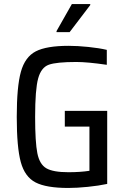

<svg xmlns="http://www.w3.org/2000/svg" viewBox="-20 -923 622 951"><path d="M63 -344Q63 -494 83.5 -567.5Q104 -641 157 -668.5Q210 -696 320 -696Q364 -696 417.5 -690.5Q471 -685 509 -676V-602Q413 -616 358 -616Q260 -616 222 -602.5Q184 -589 169 -534.5Q154 -480 154 -344Q154 -219 165 -164Q176 -109 209.5 -89.5Q243 -70 319 -70Q378 -70 423 -77V-296H301V-374H511V-12Q469 -3 415 2.5Q361 8 318 8Q209 8 156 -19.5Q103 -47 83 -120Q63 -193 63 -344ZM260 -764V-769L336 -903H427V-898L325 -764Z"/></svg>

Font: Saira Semi Condensed
Style: Regular
Weight: 400
Width: 4
Designer: Hector Gatti with collaboration of the Omnibus-Type team
Foundry: Omnibus-Type
Version: Version 1.001; ttfautohint (v1.8)